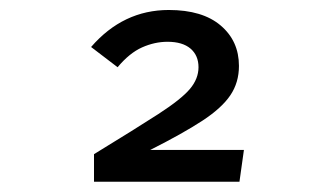

<svg xmlns="http://www.w3.org/2000/svg" viewBox="-20 -678 655 375"><path d="M446.7 -549.2Q446.7 -516.9 430 -492.1Q413.3 -467.2 375.4 -442.3Q337.4 -417.4 273.3 -385.1H456.4L447.7 -323.1H163.6V-376.9Q245.1 -426.7 289.5 -455.4Q333.8 -484.1 350.8 -504.1Q367.7 -524.1 367.7 -546.7Q367.7 -569.7 352.1 -583.1Q336.4 -596.4 307.2 -596.4Q282.1 -596.4 257.4 -585.4Q232.8 -574.4 209.7 -546.7L157.9 -586.2Q220.5 -658.5 309.7 -658.5Q375.4 -658.5 411 -628.2Q446.7 -597.9 446.7 -549.2Z"/></svg>

Font: FiraCode Nerd Font
Style: Regular
Weight: 400
Designer: Carrois Corporate, Edenspiekermann AG, Nikita Prokopov
Foundry: Carrois Corporate, Edenspiekermann AG, Nikita Prokopov
Version: Version 6.002;Nerd Fonts 2.1.0